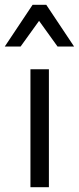

<svg xmlns="http://www.w3.org/2000/svg" viewBox="-42 -781 329 801"><path d="M162 0H85V-492H162ZM267 -587H198L121 -694L44 -587H-22L94 -761H151Z"/></svg>

Font: Wix Madefor Text
Style: Regular
Weight: 400
Designer: Dalton Maag Ltd
Foundry: Dalton Maag Ltd
Version: Version 3.100